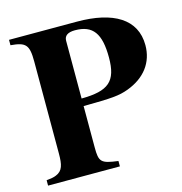

<svg xmlns="http://www.w3.org/2000/svg" viewBox="-102 -768 814 860"><g transform="rotate(-15 305.5 -338.0)"><path d="M262 -606C262 -629 279 -641 312 -641C395 -641 428 -595 428 -484C428 -373 387 -339 262 -338ZM262 -303C394 -304 428 -307 471 -323C554 -354 600 -415 600 -495C600 -617 498 -676 331 -676H16V-651C86 -645 100 -631 100 -553V-126C100 -75 94 -47 61 -34C50 -29 35 -27 16 -25V0H349V-25C270 -35 262 -44 262 -111Z"/></g></svg>

Font: XITS
Style: Bold
Weight: 700
Designer: MicroPress Inc., with final additions and corrections provided by Coen Hoffman, Elsevier (retired)
Version: Version 1.302